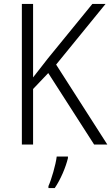

<svg xmlns="http://www.w3.org/2000/svg" viewBox="-20 -734 565 975"><path d="M525 0 265 -406 516 -714H449L223 -437C194 -399 168 -367 148 -341V-714H91V0H148V-282L225 -363L458 0ZM325 69V61H268C263 103 241 178 226 211V221H258C288 177 314 115 325 69Z"/></svg>

Font: Noto Sans Gujarati SemiCondensed Light
Style: Regular
Weight: 300
Width: 4
Designer: Jelle Bosma - Monotype Design Team, Universal Thirst
Foundry: Monotype Imaging Inc.
Version: Version 2.106